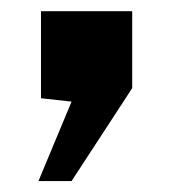

<svg xmlns="http://www.w3.org/2000/svg" viewBox="-20 -176 333 342"><path d="M48.5 146.5 107.5 5 53 -1V-156H215.5V-19L107.5 146.5Z"/></svg>

Font: Public Sans Thin ExtraBold
Style: Regular
Weight: 800
Version: Version 1.007